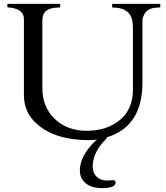

<svg xmlns="http://www.w3.org/2000/svg" viewBox="-20 -708 856 988"><path d="M280 -669Q198 -669 198 -604V-254Q198 -157 262 -96Q326 -35 426 -35Q530 -35 597 -90.5Q664 -146 664 -246V-556Q664 -603 655 -621Q634 -669 561 -669Q557 -669 557 -673V-685Q557 -688 561 -688H801Q805 -688 805 -685V-673Q805 -669 794 -669Q730 -669 716 -619Q713 -611 713 -604V-284Q713 -69 549 -8Q494 13 439 13Q244 13 151 -89Q103 -142 103 -220V-610Q103 -652 53 -665Q38 -669 28 -669Q18 -669 18 -673V-685Q18 -688 21 -688H286Q290 -688 290 -685V-673Q290 -669 280 -669ZM560 219Q575 219 575 231Q575 260 503 260Q431 260 402 213Q391 195 391 169Q391 123 421.5 76Q452 29 492 0H532Q531 0 511 23Q457 84 457 149Q457 182 477.5 201.5Q498 221 530 221Z"/></svg>

Font: Cardo
Style: Regular
Weight: 400
Designer: David J. Perry
Foundry: David J. Perry
Version: Version 1.0451